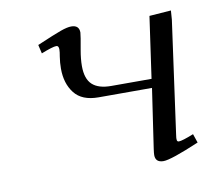

<svg xmlns="http://www.w3.org/2000/svg" viewBox="-58 -509 642 582"><g transform="rotate(-10 262.5 -218.5)"><path d="M87.9 -405.8Q142.6 -429.2 163.1 -436.5Q183.6 -443.8 195.8 -443.8Q220.2 -443.8 220.2 -420.9Q220.2 -419.9 217.8 -402.8L211.9 -369.1Q207 -341.8 207 -319.8Q207 -280.3 226.1 -262.7Q245.1 -245.1 284.2 -245.1H408.2L435.1 -434.1L502 -439L500 -411.1L452.1 -64.9Q450.2 -53.7 451.2 -48.8Q452.1 -43.9 457 -43.9Q467.3 -43.9 502.9 -58.1L512.2 -30.8Q423.8 6.8 400.9 6.8Q376 6.8 376 -16.1Q376 -21.5 377.9 -35.2L404.8 -217.8H240.2Q189.5 -217.8 166.3 -247.6Q143.1 -277.3 143.1 -323.2Q143.1 -341.8 146 -359.9L147.9 -372.1Q150.9 -393.1 141.1 -393.1Q129.9 -393.1 94.2 -378.9Z"/></g></svg>

Font: Dehuti Alt
Style: Italic
Weight: 400
Version: Version 1.2